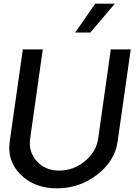

<svg xmlns="http://www.w3.org/2000/svg" viewBox="-20 -1020 749 1050"><path d="M501 -1000H608L474 -842H391ZM291 10Q169 10 93.5 -64.5Q18 -139 33 -245L105 -750H214L145 -263Q135 -189 181.5 -138Q228 -87 304 -87Q381 -87 444 -138.5Q507 -190 517 -263L586 -750H695L623 -245Q608 -139 511 -64.5Q414 10 291 10Z"/></svg>

Font: Oakes Grotesk Medium
Style: Italic
Weight: 500
Italic angle: -8°
Designer: Samuel Oakes
Foundry: Samuel Oakes
Version: Version 1.000;PS 001.000;hotconv 1.0.88;makeotf.lib2.5.64775